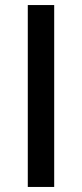

<svg xmlns="http://www.w3.org/2000/svg" viewBox="-20 -740 324 760"><path d="M194.5 0H90V-720H194.5Z"/></svg>

Font: Hauora SemiBold
Style: Regular
Weight: 600
Designer: Wayne Shih
Foundry: WCYS
Version: Version 1.001